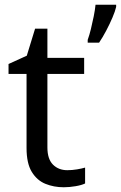

<svg xmlns="http://www.w3.org/2000/svg" viewBox="-20 -780 510 810"><path d="M264 -62Q284 -62 305 -65.5Q326 -69 339 -73V-6Q325 1 299 5.5Q273 10 249 10Q207 10 171.5 -4.5Q136 -19 114 -55Q92 -91 92 -156V-468H16V-510L93 -545L128 -659H180V-536H335V-468H180V-158Q180 -109 203.5 -85.5Q227 -62 264 -62ZM470 -751Q466 -733 454.5 -706Q443 -679 428 -650.5Q413 -622 398 -600H350V-612Q357 -631 363.5 -657.5Q370 -684 375.5 -711.5Q381 -739 383 -760H470Z"/></svg>

Font: Noto Sans Linear A
Style: Regular
Weight: 400
Designer: Monotype Design Team
Foundry: Monotype Imaging Inc.
Version: Version 2.002; ttfautohint (v1.8.4.7-5d5b)